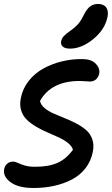

<svg xmlns="http://www.w3.org/2000/svg" viewBox="-26 -896 564 968"><path d="M327.1 -650.9Q302.2 -650.9 290.8 -660.9Q279.3 -670.9 282.2 -688Q285.6 -703.1 295.9 -714.1Q306.2 -725.1 329.1 -741.2Q356.4 -760.7 370.6 -778.1Q384.8 -795.4 398.9 -825.2Q414.1 -854 430.2 -865Q446.3 -876 467.8 -876Q497.1 -876 509.5 -858.2Q522 -840.3 516.1 -811Q503.4 -747.6 444.6 -699.2Q385.7 -650.9 327.1 -650.9ZM143.1 51.8Q66.4 51.8 27.1 22.5Q-12.2 -6.8 -4.9 -43.9Q-2 -59.6 10 -70.3Q22 -81.1 39.1 -81.1Q51.3 -81.1 64.2 -74.7Q77.1 -68.4 98.1 -61.8Q119.1 -55.2 151.9 -55.2Q220.2 -55.2 264.2 -75Q308.1 -94.7 341.8 -141.1Q336.4 -159.2 317.1 -174.8Q297.9 -190.4 272.2 -202.4Q246.6 -214.4 216.6 -227.1Q186.5 -239.7 159.4 -255.4Q132.3 -271 111.3 -290.3Q90.3 -309.6 81.1 -338.1Q71.8 -366.7 79.1 -401.9Q88.4 -449.7 119.1 -488.5Q149.9 -527.3 193.4 -551Q236.8 -574.7 287.8 -586.9Q338.9 -599.1 391.1 -598.1Q434.1 -597.7 456.5 -575Q479 -552.2 474.1 -524.9Q470.2 -506.3 457.8 -495.6Q445.3 -484.9 426.8 -484.9Q421.9 -484.9 405.8 -486.3Q389.6 -487.8 376 -487.8Q232.4 -487.8 175.8 -387.2Q179.2 -368.2 197.5 -352.3Q215.8 -336.4 241.9 -324.7Q268.1 -313 298.3 -301Q328.6 -289.1 356.9 -274.4Q385.3 -259.8 407.2 -241.2Q429.2 -222.7 439.2 -194.1Q449.2 -165.5 441.9 -129.9Q432.6 -83.5 405 -47.9Q377.4 -12.2 336.4 9Q295.4 30.3 246.8 41Q198.2 51.8 143.1 51.8Z"/></svg>

Font: Shantell Sans Irregular
Style: Italic
Weight: 500
Italic angle: -11.31°
Designer: Stephen Nixon, Anya Danilova, Shantell Martin
Foundry: Arrow Type
Version: Version 1.006;[9816181b4]